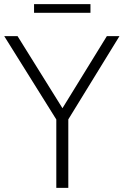

<svg xmlns="http://www.w3.org/2000/svg" viewBox="-34 -916 602 936"><path d="M240.5 0V-333.5L-13.5 -740H51.5L270.5 -388.5L487 -740H548.5L299 -334V0ZM132 -853.5V-896H407V-853.5Z"/></svg>

Font: Encode Sans SemiCondensed SemiCondensed Light
Style: Regular
Weight: 300
Width: 4
Designer: Multiple Designers
Foundry: Impallari Type
Version: Version 3.000; ttfautohint (v1.8.3) -l 8 -r 50 -G 200 -x 14 